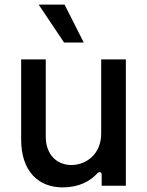

<svg xmlns="http://www.w3.org/2000/svg" viewBox="-20 -802 634 829"><path d="M256.7 -618.3H341.6L258.9 -782H147ZM416.9 -226.2C417.3 -133.5 348.4 -89.5 288.7 -89.5C223 -89.5 177.6 -137.1 177.6 -211.3V-545.5H71.4V-198.5C71.4 -63.2 145.6 7.1 250.4 7.1C320.7 7.1 369.7 -19.5 401.3 -54.7C407.7 -62.1 419 -58.6 419 -49V0H523.4V-545.5H416.9Z"/></svg>

Font: RA Harald Medium
Style: Regular
Weight: 500
Designer: Rasmus Andersson
Foundry: rsms
Version: Version 3.000;hotconv 1.0.109;makeotfexe 2.5.65596